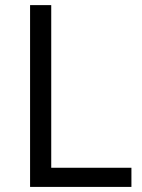

<svg xmlns="http://www.w3.org/2000/svg" viewBox="-20 -734 559 754"><path d="M98.1 0V-713.9H181.2V-75.2H496.1V0Z"/></svg>

Font: f01722094
Style: Regular
Weight: 400
Foundry: Ascender Corporation
Version: Version 1.10